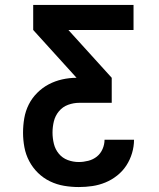

<svg xmlns="http://www.w3.org/2000/svg" viewBox="-20 -540 640 775"><path d="M298 215Q268 215 238.5 210Q209 205 182 192Q155 179 133.5 158Q112 137 98 110.5Q84 84 78.5 54.5Q73 25 73 -4Q73 -34 78 -63Q83 -92 96 -118Q109 -144 130 -165Q151 -186 176.5 -199.5Q202 -213 231 -219.5Q260 -226 289 -226L114 -419V-520H519V-419H256L431 -226V-125H300Q277 -125 255 -117Q233 -109 218 -91Q203 -73 197.5 -50.5Q192 -28 192 -5Q192 18 197.5 40.5Q203 63 217.5 80.5Q232 98 253.5 106Q275 114 298 114Q317 114 336.5 109Q356 104 371 92Q386 80 394 61.5Q402 43 402 24H521Q521 51 513 78Q505 105 490 128Q475 151 453 168.5Q431 186 405.5 196.5Q380 207 353 211Q326 215 298 215Z"/></svg>

Font: Iosevka SS04 Extended
Style: Bold
Weight: 700
Width: 7
Monospace: yes
Designer: Belleve Invis
Foundry: Belleve Invis
Version: Version 19.0.0; ttfautohint (v1.8.4)